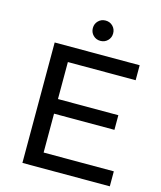

<svg xmlns="http://www.w3.org/2000/svg" viewBox="-129 -986 902 1078"><g transform="rotate(15 322.0 -446.5)"><path d="M613 -87H205V-313H556V-398H205V-613H599V-700H105V0H613ZM308 -792C319.3 -780.7 333.3 -775 350 -775C366.7 -775 380.7 -780.7 392 -792C403.3 -803.3 409 -817.3 409 -834C409 -850.7 403.3 -864.7 392 -876C380.7 -887.3 366.7 -893 350 -893C333.3 -893 319.3 -887.3 308 -876C296.7 -864.7 291 -850.7 291 -834C291 -817.3 296.7 -803.3 308 -792Z"/></g></svg>

Font: ICO Headline
Style: Regular
Weight: 500
Designer: Julieta Ulanovsky
Foundry: Julieta Ulanovsky
Version: Version 7.200